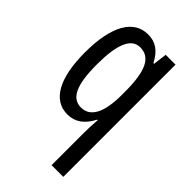

<svg xmlns="http://www.w3.org/2000/svg" viewBox="-239 -674 940 940"><g transform="rotate(45 231.0 -204.5)"><path d="M317 -33V189H398V-588H330L321 -517H316C287 -574 250 -598 199 -598C101 -598 42 -503 42 -317C42 -136 98 -41 196 -41C248 -41 288 -69 317 -126H321C318 -86 317 -55 317 -33ZM219 -112C155 -112 125 -174 125 -316C125 -453 153 -526 216 -526C286 -526 317 -463 317 -321V-296C317 -174 283 -112 219 -112Z"/></g></svg>

Font: Noto Sans Tamil UI ExtraCondensed
Style: Regular
Weight: 400
Width: 2
Designer: Jelle Bosma - Monotype Design Team
Foundry: Monotype Imaging Inc.
Version: Version 2.004